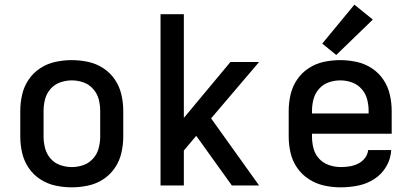

<svg xmlns="http://www.w3.org/2000/svg" viewBox="-20 -796 1768 824"><path d="M288 8Q323 8 358 0.5Q393 -7 423 -26.5Q453 -46 473 -75.5Q493 -105 501 -140Q509 -175 509 -210V-320Q509 -355 501 -390Q493 -425 473 -454.5Q453 -484 423 -503.5Q393 -523 358 -530.5Q323 -538 288 -538Q253 -538 218 -530.5Q183 -523 153 -503.5Q123 -484 103 -454.5Q83 -425 75 -390Q67 -355 67 -320V-210Q67 -175 75 -140Q83 -105 103 -75.5Q123 -46 153 -26.5Q183 -7 218 0.5Q253 8 288 8ZM288 -79Q263 -79 238.5 -87.5Q214 -96 197 -115.5Q180 -135 173.5 -160Q167 -185 167 -210V-320Q167 -346 173.5 -370.5Q180 -395 197 -414.5Q214 -434 238.5 -442.5Q263 -451 288 -451Q314 -451 338 -442.5Q362 -434 379.5 -414.5Q397 -395 403.5 -370.5Q410 -346 410 -320V-210Q410 -185 403.5 -160Q397 -135 379.5 -115.5Q362 -96 338 -87.5Q314 -79 288 -79Z M669 0H769V-150L822 -213L828 -205L975 0H1092L886 -288L1092 -530H969L769 -290V-735H669Z M1442 8Q1480 8 1517 0.5Q1554 -7 1586 -27.5Q1618 -48 1637.5 -81Q1657 -114 1659 -152H1560Q1558 -133 1546 -117.5Q1534 -102 1516.5 -93.5Q1499 -85 1480.5 -82Q1462 -79 1443 -79Q1417 -79 1392 -87.5Q1367 -96 1349.5 -115Q1332 -134 1325.5 -159Q1319 -184 1319 -210V-222H1661V-320Q1661 -355 1653 -390Q1645 -425 1625 -454.5Q1605 -484 1575 -503.5Q1545 -523 1510 -530.5Q1475 -538 1440 -538Q1405 -538 1370 -530.5Q1335 -523 1305 -503.5Q1275 -484 1255 -454.5Q1235 -425 1227 -390Q1219 -355 1219 -320V-210Q1219 -175 1227 -140Q1235 -105 1255.5 -75.5Q1276 -46 1306.5 -26.5Q1337 -7 1372 0.5Q1407 8 1442 8ZM1319 -309V-320Q1319 -346 1325.5 -370.5Q1332 -395 1349 -414.5Q1366 -434 1390.5 -442.5Q1415 -451 1440 -451Q1466 -451 1490 -442.5Q1514 -434 1531.5 -414.5Q1549 -395 1555.5 -370.5Q1562 -346 1562 -320V-309ZM1423 -560 1580 -712 1501 -776 1363 -609Z"/></svg>

Font: Iosevka Sparkle Medium
Style: Regular
Weight: 500
Designer: Belleve Invis
Foundry: Belleve Invis
Version: Version 4.5.0; ttfautohint (v1.8.3)